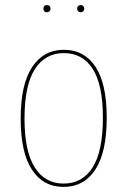

<svg xmlns="http://www.w3.org/2000/svg" viewBox="-20 -723 499 752"><path d="M398 -262Q398 -127 353.5 -59Q309 9 229 9Q149 9 105 -58.5Q61 -126 61 -258Q61 -393 106 -460.5Q151 -528 230 -528Q310 -528 354 -461.5Q398 -395 398 -262ZM76 -258Q76 -131 116 -67.5Q156 -4 229 -4Q303 -4 343 -67.5Q383 -131 383 -262Q383 -390 343.5 -452.5Q304 -515 230 -515Q157 -515 116.5 -452Q76 -389 76 -258ZM178 -689Q178 -683 174 -679Q170 -675 163 -675Q157 -675 153.5 -679Q150 -683 150 -689Q150 -695 153.5 -699Q157 -703 163 -703Q178 -703 178 -689ZM310 -689Q310 -683 306 -679Q302 -675 296 -675Q290 -675 286 -679Q282 -683 282 -689Q282 -695 285.5 -699Q289 -703 296 -703Q303 -703 306.5 -699Q310 -695 310 -689Z"/></svg>

Font: Fira Sans Compressed Hair
Style: Regular
Weight: 100
Width: 1
Designer: bBox Type GmbH & Carrois Corporate GbR & Edenspiekermann AG
Foundry: bBox Type GmbH & Carrois Corporate GbR & Edenspiekermann AG
Version: Version 4.301